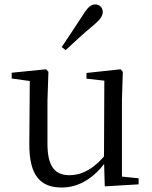

<svg xmlns="http://www.w3.org/2000/svg" viewBox="-20 -838 693 873"><path d="M260.9 14.6C343.5 14.6 410.3 -33 461.7 -103H488.1L464.9 -141.8C417.3 -78.8 358.2 -41.4 296.3 -41.4C231.5 -41.4 195.8 -78.2 195.8 -185.1V-380.4L200.2 -511.5L189.5 -523L33.1 -507.3V-481L137.7 -466.6L115.5 -483.7L113.3 -185.8C112.1 -37 165.6 14.6 260.9 14.6ZM456.4 9.3 610.3 0.2V-27.4L534.4 -35V-380.4L538.4 -511.5L528.2 -523L373.2 -506.2V-480.3L454.4 -471.2L452.8 -115.5V-114.1ZM260.6 -624 278.6 -610.1C319.9 -648.4 360 -686.4 405.1 -723.1C435.7 -748.9 447.2 -766.3 447.2 -783.8C447.2 -805.4 430.3 -817.9 413.6 -817.9C394 -817.9 379.5 -805.6 359 -772.8C325.7 -720.5 292.8 -673 260.6 -624Z"/></svg>

Font: Source Han Serif CN VF
Style: Regular
Weight: 250
Designer: Ryoko NISHIZUKA 西塚涼子 (kana & ideographs); Frank Grießhammer (Latin, Greek & Cyrillic); Wenlong ZHANG 张文龙 (bopomofo); San
Foundry: Adobe
Version: Version 2.002;hotconv 1.1.0;makeotfexe 2.6.0